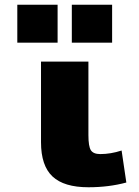

<svg xmlns="http://www.w3.org/2000/svg" viewBox="-20 -780 586 810"><path d="M353 -520V-210Q353 -162 363.5 -146Q374 -130 403 -130Q447 -130 493 -145L513 -10Q439 10 353 10Q250 10 201.5 -35.5Q153 -81 153 -180V-520ZM283 -600V-760H453V-600ZM53 -600V-760H223V-600Z"/></svg>

Font: Mplus 1p Black
Style: Regular
Weight: 900
Version: Version 1.061